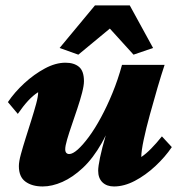

<svg xmlns="http://www.w3.org/2000/svg" viewBox="-20 -672 646 700"><path d="M218.8 -443.4Q250 -443.4 268.1 -428.2Q286.1 -413.1 286.1 -376Q286.1 -360.4 279.3 -334Q272.5 -307.6 262.2 -276.9Q252 -246.1 241.7 -216.3Q231.4 -186.5 224.6 -163.1Q217.8 -139.6 217.8 -127.9Q217.8 -119.1 221.7 -114.7Q225.6 -110.4 232.4 -110.4Q245.1 -110.4 263.7 -127Q282.2 -143.6 304.2 -173.3Q326.2 -203.1 348.1 -243.7Q370.1 -284.2 390.1 -333Q410.2 -381.8 424.8 -435.5H580.1Q568.4 -400.4 554.2 -352.1Q540 -303.7 526.4 -253.9Q512.7 -204.1 503.9 -162.6Q495.1 -121.1 495.1 -99.6Q512.7 -111.3 531.7 -130.9Q550.8 -150.4 570.3 -174.8L606.4 -135.7Q582 -99.6 546.4 -66.4Q510.7 -33.2 471.7 -12.7Q432.6 7.8 395.5 7.8Q369.1 7.8 353.5 -7.3Q337.9 -22.5 337.9 -49.8Q337.9 -64.5 344.7 -97.7Q351.6 -130.9 365.7 -179.2Q379.9 -227.5 401.4 -286.1H406.2Q382.8 -207 351.1 -150.9Q319.3 -94.7 282.2 -60.1Q245.1 -25.4 207.5 -8.8Q169.9 7.8 135.7 7.8Q96.7 7.8 72.8 -9.8Q48.8 -27.3 48.8 -66.4Q48.8 -83 56.2 -109.9Q63.5 -136.7 73.7 -168.9Q84 -201.2 94.2 -233.9Q104.5 -266.6 111.8 -293.5Q119.1 -320.3 119.1 -335.9Q100.6 -324.2 82.5 -304.7Q64.5 -285.2 44.9 -256.8L8.8 -299.8Q33.2 -335.9 68.8 -368.7Q104.5 -401.4 143.6 -422.4Q182.6 -443.4 218.8 -443.4ZM538.1 -497.1 466.8 -472.7 351.6 -599.6H418.9L265.6 -472.7L197.3 -497.1L326.2 -652.3H453.1Z"/></svg>

Font: Crimson Pro Black
Style: Italic
Weight: 900
Italic angle: -12°
Designer: Jacques Le Bailly
Foundry: Baron von Fonthausen
Version: Version 1.003